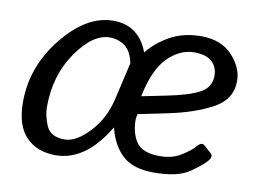

<svg xmlns="http://www.w3.org/2000/svg" viewBox="-63 -613 966 713"><g transform="rotate(10 420.5 -256.5)"><path d="M32.2 -165.5Q32.2 -299.8 121.6 -410.4Q210.9 -521 311.5 -521Q362.3 -521 395.5 -494.4Q428.7 -467.8 442.9 -425.3H443.8Q476.1 -465.8 526.1 -493.4Q576.2 -521 642.6 -521Q717.8 -521 759.8 -475.8Q801.8 -430.7 801.8 -379.9Q801.8 -310.5 734.6 -274.2Q667.5 -237.8 567.9 -217.3L458.5 -194.8Q455.6 -176.3 455.6 -175.3Q455.6 -122.1 478.8 -88.9Q502 -55.7 566.9 -55.7Q614.7 -55.7 648.7 -77.6Q682.6 -99.6 693.8 -113.3Q711.9 -135.3 724.6 -123.5L752 -98.6Q763.2 -88.4 749 -71.3Q733.9 -52.7 689.9 -22.2Q646 8.3 555.2 8.3Q476.6 8.3 436.5 -29.5Q396.5 -67.4 381.8 -130.4H380.9Q336.9 -57.6 288.1 -24.7Q239.3 8.3 186 8.3Q115.2 8.3 73.7 -34.4Q32.2 -77.1 32.2 -165.5ZM123 -162.1Q123 -129.9 138.9 -92.5Q154.8 -55.2 208.5 -55.2Q251 -55.2 300.3 -107.2Q349.6 -159.2 367.2 -234.4L399.9 -376Q391.1 -420.4 366.2 -439Q341.3 -457.5 308.6 -457.5Q245.1 -457.5 184.1 -369.9Q123 -282.2 123 -162.1ZM460.9 -262.7 550.3 -280.8Q638.2 -298.3 677 -320.1Q715.8 -341.8 715.8 -383.8Q715.8 -417 694.1 -437.3Q672.4 -457.5 626.5 -457.5Q574.2 -457.5 528.3 -412.6Q482.4 -367.7 460.9 -262.7Z"/></g></svg>

Font: Istok Web
Style: BoldItalic
Weight: 700
Italic angle: -13°
Designer: Andrey V. Panov
Foundry: Andrey V. Panov
Version: Version 1.0.2g